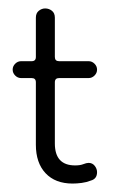

<svg xmlns="http://www.w3.org/2000/svg" viewBox="-20 -425 270 455"><path d="M152 10Q111 10 88 -14.5Q65 -39 65 -82V-230Q65 -240 55 -240H30Q22 -240 16 -246Q10 -252 10 -260Q10 -268 16 -274Q22 -280 30 -280H55Q65 -280 65 -290V-383Q65 -394 72 -399.5Q79 -405 87 -405Q96 -405 103 -399.5Q110 -394 110 -383V-290Q110 -280 120 -280H190Q198 -280 204 -274Q210 -268 210 -260Q210 -252 204 -246Q198 -240 190 -240H120Q110 -240 110 -230V-85Q110 -33 158 -33Q170 -33 177.5 -36Q185 -39 190 -39Q199 -39 204.5 -32Q210 -25 210 -17Q210 -1 195 3Q185 7 173.5 8.5Q162 10 152 10Z"/></svg>

Font: Dongle Light
Style: Regular
Weight: 300
Designer: Yanghee Ryu
Foundry: Yanghee Ryu
Version: Version 2.000